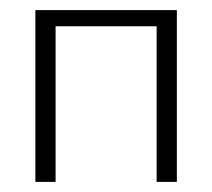

<svg xmlns="http://www.w3.org/2000/svg" viewBox="-20 -360 420 380"><path d="M50 0V-340H330V0H290V-308H90V0Z"/></svg>

Font: Glametrix
Style: Light
Weight: 300
Designer: gluk
Foundry: gluk
Version: Version 0.40